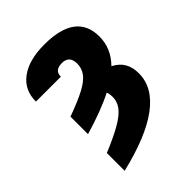

<svg xmlns="http://www.w3.org/2000/svg" viewBox="-215 -673 1006 1006"><g transform="rotate(-45 288.5 -170.0)"><path d="M117.2 -58.6V-188.5Q201.2 -218.8 249.5 -244.4Q297.9 -270 318.4 -297.6Q338.9 -325.2 338.9 -360.4Q338.4 -418.9 284.2 -418.9Q228.5 -418.9 229.5 -372.1H44.9Q44.4 -457 108.4 -504.9Q172.4 -552.7 287.1 -552.7Q521.5 -552.7 521.5 -377.9Q521.5 -290.5 455.6 -223.6Q531.7 -186 531.2 -95.7Q531.7 8.3 427.2 86.2Q322.8 164.1 117.2 212.9V81.1Q205.6 44.4 255.6 14.9Q305.7 -14.6 326.4 -43.5Q347.2 -72.3 346.7 -105.5Q346.7 -127 340.3 -143.1Q253.4 -98.6 117.2 -58.6Z"/></g></svg>

Font: Inter Tight Black
Style: Regular
Weight: 900
Designer: Rasmus Andersson
Foundry: rsms
Version: Version 3.004; ttfautohint (v1.8.4.7-5d5b)